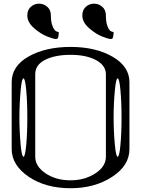

<svg xmlns="http://www.w3.org/2000/svg" viewBox="-20 -999 790 1019"><path d="M542 -917Q542 -882.8 549.8 -861.8Q557.6 -840.8 565.9 -835Q574.2 -829.1 583 -829.1Q583 -827.1 582.5 -820.3Q582 -813.5 581.5 -810.1Q581.1 -806.6 580.1 -801.8Q579.1 -796.9 576.2 -794.4Q573.2 -792 568.4 -792Q554.7 -792 521 -805.7Q487.3 -819.3 452.1 -850.1Q417 -880.9 417 -917Q417 -946.3 435.5 -962.9Q454.1 -979.5 479.5 -979.5Q503.9 -979.5 522.9 -962.9Q542 -946.3 542 -917ZM250 -917Q250 -882.8 258.3 -861.8Q266.6 -840.8 274.9 -835Q283.2 -829.1 292 -829.1Q292 -827.1 291.5 -820.3Q291 -813.5 290.5 -810.1Q290 -806.6 289.1 -801.8Q288.1 -796.9 285.2 -794.4Q282.2 -792 277.3 -792Q263.7 -792 229.5 -805.7Q195.3 -819.3 160.2 -850.1Q125 -880.9 125 -917Q125 -946.3 143.6 -962.9Q162.1 -979.5 187.5 -979.5Q211.9 -979.5 231 -962.9Q250 -946.3 250 -917ZM89.8 -521.5Q83 -449.2 83 -375Q83 -300.8 89.8 -228.5Q95.7 -167 104.5 -167Q113.3 -167 119.1 -228.5Q125 -290 125 -375Q125 -460 119.1 -521.5Q113.3 -583 104.5 -583Q95.7 -583 89.8 -521.5ZM589.8 -521.5Q583 -449.2 583 -375Q583 -300.8 589.8 -228.5Q595.7 -167 604.5 -167Q613.3 -167 619.1 -228.5Q625 -290 625 -375Q625 -460 619.1 -521.5Q613.3 -583 604.5 -583Q595.7 -583 589.8 -521.5ZM542 -167V-604.5Q542 -652.3 488.3 -680.7Q436.5 -708 354.5 -708Q272.5 -708 219.7 -681.6Q167 -655.3 167 -604.5V-167Q167 -116.2 221.7 -79.1Q276.4 -42 354.5 -42Q429.7 -42 486.3 -79.1Q542 -115.2 542 -167ZM667 -208Q667 -120.1 575.2 -60.5Q482.4 0 354.5 0Q222.7 0 132.8 -60.5Q42 -122.1 42 -208V-562.5Q42 -648.4 131.8 -699.2Q221.7 -750 354.5 -750Q487.3 -750 577.1 -698.2Q667 -646.5 667 -562.5Z"/></svg>

Font: okolaksMetalik
Style: bold
Weight: 700
Width: 7
Version: Version 0.6